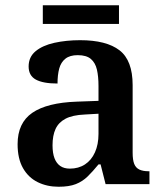

<svg xmlns="http://www.w3.org/2000/svg" viewBox="-20 -701 626 731"><path d="M203 10Q159 10 123.5 -7.5Q88 -25 67.5 -61Q47 -97 47 -152Q47 -233 103 -271.5Q159 -310 272 -314L355 -317V-374Q355 -410 349 -436Q343 -462 326 -476.5Q309 -491 276 -491Q246 -491 229 -477.5Q212 -464 205.5 -440Q199 -416 199 -383Q144 -383 116.5 -398Q89 -413 89 -448Q89 -484 115.5 -506Q142 -528 187 -538Q232 -548 285 -548Q385 -548 435 -509.5Q485 -471 485 -377V-120Q485 -92 491 -77Q497 -62 510.5 -55.5Q524 -49 546 -49H549V0H382L363 -75H355Q333 -48 313.5 -29Q294 -10 268.5 0Q243 10 203 10ZM246 -59Q279 -59 303.5 -75Q328 -91 341.5 -121Q355 -151 355 -191V-268L303 -265Q256 -263 229.5 -249Q203 -235 191.5 -210Q180 -185 180 -148Q180 -118 187.5 -98.5Q195 -79 209.5 -69Q224 -59 246 -59ZM143 -610V-681H433V-610Z"/></svg>

Font: Noto Serif Hebrew SemiBold
Style: Regular
Weight: 600
Version: Version 2.003